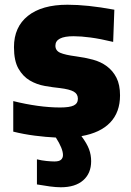

<svg xmlns="http://www.w3.org/2000/svg" viewBox="-20 -571 554 811"><path d="M237 220Q217 220 190.5 216.5Q164 213 136 208V102Q156 107 176.5 109Q197 111 210 111Q230 111 238 103.5Q246 96 246 84Q246 57 216 10Q174 8 127 2Q80 -4 36 -15V-144Q88 -131 138.5 -124Q189 -117 234 -117Q274 -117 291.5 -125.5Q309 -134 309 -154Q309 -174 291.5 -184Q274 -194 233 -199Q203 -202 169 -208Q135 -214 106 -231Q77 -248 58 -281Q39 -314 39 -372Q39 -457 98 -504Q157 -551 265 -551Q307 -551 355 -546Q403 -541 463 -530L458 -394Q404 -407 363 -412.5Q322 -418 291 -418Q214 -418 214 -378Q214 -357 234.5 -348Q255 -339 301 -333Q339 -328 372.5 -319Q406 -310 431.5 -291Q457 -272 472 -242.5Q487 -213 487 -168Q487 -97 445.5 -53.5Q404 -10 324 4Q347 35 356 59Q365 83 365 110Q365 161 331.5 190.5Q298 220 237 220Z"/></svg>

Font: Encode Sans Narrow
Style: ExtraBold
Weight: 800
Designer: Pablo Impallari, Andres Torresi
Foundry: Pablo Impallari, Andres Torresi
Version: Version 1.000; ttfautohint (v1.00) -l 8 -r 50 -G 200 -x 14 -